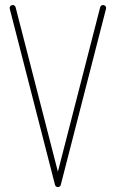

<svg xmlns="http://www.w3.org/2000/svg" viewBox="-20 -768 525 786"><path d="M217 -65 44 -738C42 -745 36 -749 29 -747C22 -745 18 -739 20 -732L205 -12C206 -6 211 -2 217 -2C223 -2 228 -6 229 -12L414 -732C416 -739 412 -745 405 -747C398 -749 392 -745 390 -738Z"/></svg>

Font: LS
Style: Light
Weight: 300
Designer: BSozoo
Foundry: BSozoo
Version: Version 001.000